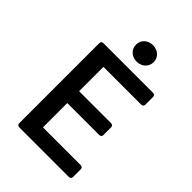

<svg xmlns="http://www.w3.org/2000/svg" viewBox="-232 -905 1008 1008"><g transform="rotate(45 271.5 -401.0)"><path d="M229.5 -741.2C229.5 -705.1 257.8 -679.7 294.9 -679.7C332 -679.7 360.4 -705.1 360.4 -741.2C360.4 -776.4 332 -801.8 294.9 -801.8C257.8 -801.8 229.5 -776.4 229.5 -741.2ZM87.9 -609.4V-15.6C87.9 -5.9 93.8 0 103.5 0H471.7C481.4 0 487.3 -5.9 487.3 -15.6V-72.3C487.3 -82 481.4 -87.9 471.7 -87.9H191.4V-268.6H428.7C438.5 -268.6 444.3 -274.4 444.3 -284.2V-340.8C444.3 -350.6 438.5 -356.4 428.7 -356.4H191.4V-537.1H471.7C481.4 -537.1 487.3 -543 487.3 -552.7V-609.4C487.3 -619.1 481.4 -625 471.7 -625H103.5C93.8 -625 87.9 -619.1 87.9 -609.4Z"/></g></svg>

Font: Ed Sans Neue Medium
Style: Regular
Weight: 500
Designer: Stephen Hutchings
Version: Version 1.004;PS 001.004;hotconv 1.0.88;makeotf.lib2.5.64775